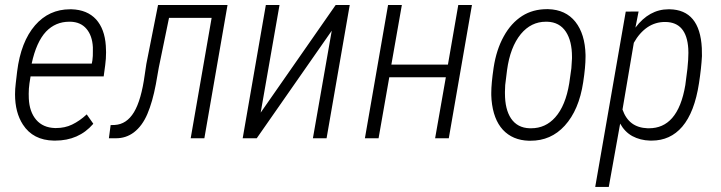

<svg xmlns="http://www.w3.org/2000/svg" viewBox="-20 -548 2856 761"><path d="M322.8 -433.6Q300.3 -460.4 260.3 -461.9Q257.3 -461.9 254.4 -461.9Q200.2 -461.9 162.6 -422.9Q124 -381.8 105.5 -295.9H343.8L346.2 -308.6Q348.6 -326.2 348.1 -344.7Q348.1 -352.5 348.1 -360.8Q345.7 -406.7 322.8 -433.6ZM349.1 -56.6Q292 9.3 198.7 9.3Q196.3 9.3 193.4 9.3Q110.8 7.8 70.8 -54.2Q39.6 -102.1 39.6 -174.3Q39.6 -195.3 42.5 -218.3L47.9 -264.6Q62.5 -382.3 119.1 -447.8Q174.3 -511.2 257.8 -511.2Q260.7 -511.2 263.7 -511.2Q325.7 -509.3 360.8 -471.2Q395 -433.1 399.4 -366.7Q400.4 -353.5 400.4 -340.8Q400.4 -314.9 397 -290L391.1 -246.1V-245.1H389.6H101.1L96.7 -217.3Q93.8 -196.8 93.8 -176.3Q93.8 -167 94.2 -157.2Q96.7 -104.5 123.5 -73.2Q150.4 -42 197.8 -40.5Q200.2 -40.5 202.1 -40.5Q237.3 -40.5 265.6 -54.2Q295.9 -68.8 322.8 -93.8L323.7 -94.7L324.7 -93.3L349.1 -58.6L349.6 -57.6Z M881.8 -528.3 790 0H735.8L818.8 -477.1H649.9L609.4 -280.3L597.7 -213.9Q584.5 -144 564.2 -96.4Q543.9 -48.8 510.7 -23.4Q479 0.5 438.5 0Q436 0 433.6 0H411.6L418.5 -52.2L434.6 -52.7Q481.9 -55.2 511 -103.3Q540 -151.4 553.7 -252L560.1 -294.9L606.4 -528.3Z M1310.5 -528.3H1366.2L1274.4 0H1220.2L1294.9 -426.3L997.6 0H941.9L1033.7 -528.3H1087.9L1013.2 -101.6Z M1758.8 0H1704.6L1747.1 -241.7H1522.9L1480.5 0H1426.3L1518.1 -528.3H1572.8L1531.2 -292H1755.4L1796.4 -528.3H1850.6Z M1989.7 -270 1982.4 -210.9 1981.4 -184.6Q1981.4 -181.2 1981.4 -177.7Q1981.4 -114.7 2005.4 -78.6Q2030.8 -41 2079.6 -39.6Q2082.5 -39.6 2085.4 -39.6Q2142.1 -39.6 2180.7 -83Q2221.7 -128.9 2236.3 -218.3L2244.6 -277.3L2247.1 -316.4Q2247.1 -319.8 2247.1 -323.2Q2247.1 -385.3 2223.1 -421.9Q2197.8 -460.4 2148.9 -461.9Q2146.5 -461.9 2143.6 -461.9Q2085 -461.9 2044.4 -413.1Q2002 -361.3 1989.7 -270ZM2049.8 -484.9Q2092.3 -511.7 2147.5 -511.7Q2150.4 -511.7 2152.8 -511.7Q2222.2 -509.8 2260.7 -461.4Q2298.8 -413.1 2300.8 -330.6Q2300.8 -327.1 2300.8 -323.2Q2300.8 -282.7 2291.5 -222.2Q2274.9 -111.8 2218.3 -49.8Q2163.6 10.3 2082 9.8Q2079.1 9.8 2075.7 9.8Q2011.7 7.8 1973.1 -33.7Q1935.1 -75.2 1928.2 -152.3L1927.2 -170.9Q1927.2 -175.3 1927.2 -180.2Q1927.2 -216.8 1936.5 -279.8Q1947.3 -351.1 1976.6 -403.8Q2005.4 -456.5 2049.8 -484.9Z M2696.3 -210.9 2704.6 -275.4Q2708.5 -313 2708.5 -338.4Q2708.5 -347.7 2708 -355.5Q2701.2 -459.5 2618.2 -460.9Q2616.7 -460.9 2615.2 -460.9Q2578.1 -460.9 2546.9 -440.4Q2514.6 -418.5 2492.2 -378.4L2447.3 -113.8Q2460 -77.6 2484.6 -59.3Q2509.3 -41 2546.9 -39.6Q2549.8 -39.6 2552.2 -39.6Q2608.4 -39.6 2644 -80.1Q2681.6 -123 2696.3 -210.9ZM2684.1 -45.9Q2636.7 9.3 2563 9.3Q2560.1 9.3 2556.6 9.3Q2517.6 8.3 2485.8 -8.8Q2456.1 -25.4 2438 -58.1L2393.1 191.9V192.9H2392.1H2340.8H2339.4V191.4L2460 -501L2460.4 -502H2461.4L2509.3 -502.4H2511.2L2510.7 -500.5L2498.5 -438.5Q2553.2 -511.2 2629.9 -511.2Q2631.8 -511.2 2633.8 -511.2Q2753.9 -509.3 2761.7 -357.4L2762.2 -325.7Q2759.8 -278.8 2750.5 -218.3Q2732.9 -103 2684.1 -45.9Z"/></svg>

Font: MAUL Condensed Light Italic
Style: Light Italic
Weight: 300
Italic angle: -12°
Designer: MAUL
Version: Version 1.0; 2020; ttfautohint (v1.8.3)